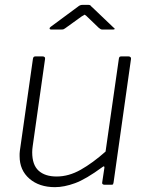

<svg xmlns="http://www.w3.org/2000/svg" viewBox="-20 -763 613 793"><path d="M207 10Q142 10 101.5 -25Q61 -60 61 -118Q61 -123 61 -128.5Q61 -134 62 -140L116 -520Q117 -526 119.5 -528Q122 -530 126 -530H156Q162 -530 164.5 -527Q167 -524 166 -519L115 -159Q114 -152 113.5 -146Q113 -140 113 -134Q113 -82 139.5 -58Q166 -34 214 -34Q264 -34 313.5 -62Q363 -90 416 -137L471 -521Q472 -527 474.5 -528.5Q477 -530 481 -530H511Q516 -530 519 -527Q522 -524 521 -519L449 -9Q448 -4 447 -2Q446 0 440 0H411Q407 0 404 -2.5Q401 -5 402 -9L411 -69Q412 -74 410 -75.5Q408 -77 403 -73Q335 -23 290 -6.5Q245 10 207 10ZM388 -648 337 -697Q330 -703 328.5 -702Q327 -701 317 -695L249 -646Q243 -642 240.5 -641.5Q238 -641 232 -641H191Q186 -641 185 -644.5Q184 -648 189 -652L300 -734Q306 -739 310.5 -741Q315 -743 323 -743H345Q352 -743 355 -739Q358 -735 361 -733L448 -650Q454 -646 453.5 -643.5Q453 -641 447 -641H402Q398 -641 395 -643Q392 -645 388 -648Z"/></svg>

Font: Libre Franklin ExtraLight
Style: Italic
Weight: 250
Italic angle: -8°
Designer: Pablo Impallari, Rodrigo Fuenzalida, Nhung Nguyen
Foundry: Impallari Type
Version: Version 3.000